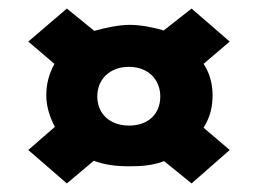

<svg xmlns="http://www.w3.org/2000/svg" viewBox="-20 -570 603 448"><path d="M136 -142 199 -195C225 -185 251 -182 282 -182C311 -182 336 -184 363 -194L427 -142L516 -220L455 -272C470 -296 476 -320 476 -347C476 -371 471 -397 455 -421L516 -473L427 -550L362 -499C338 -506 309 -512 282 -512C257 -512 225 -505 200 -498L136 -550L46 -473L107 -421C93 -395 88 -372 88 -347C88 -322 96 -297 108 -274L46 -220ZM281 -277C236 -277 207 -305 207 -345C207 -384 235 -414 281 -414C326 -414 354 -384 354 -345C354 -304 326 -277 281 -277Z"/></svg>

Font: Inconsolata SemiExpanded Black
Style: Regular
Weight: 900
Width: 6
Monospace: yes
Designer: Raph Levien, Cyreal, Brenton Simpson
Foundry: Raph Levien, Cyreal, Google
Version: Version 3.100